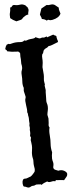

<svg xmlns="http://www.w3.org/2000/svg" viewBox="-20 -860 337 876"><path d="M217.8 -165 216.8 -150.4Q216.8 -133.8 219.7 -127Q222.7 -120.1 223.6 -114.3Q224.6 -108.4 223.1 -99.6Q221.7 -90.8 230.5 -85.9L246.1 -81.1Q259.8 -85.9 271.5 -81.1Q283.2 -76.2 286.1 -69.3Q288.1 -59.6 282.7 -52.7Q277.3 -45.9 272.5 -38.1Q258.8 -39.1 240.2 -38.1Q233.4 -40 233.9 -36.1Q234.4 -32.2 229.5 -33.2Q224.6 -34.2 220.7 -33.2Q216.8 -32.2 212.4 -30.8Q208 -29.3 203.6 -29.3Q199.2 -29.3 195.3 -32.2Q178.7 -25.4 169.9 -16.6L164.1 -19.5Q165 -18.6 155.8 -18.6Q146.5 -18.6 144.5 -17.6Q134.8 -11.7 130.4 -12.2Q126 -12.7 121.1 -8.8Q116.2 -4.9 111.3 -4.4Q106.4 -3.9 101.1 -6.3Q95.7 -8.8 88.9 -8.8Q84 -13.7 83 -23.9Q82 -34.2 85 -39.6Q87.9 -44.9 94.2 -44.9Q100.6 -44.9 107.4 -48.8Q114.3 -52.7 115.2 -52.7Q122.1 -52.7 137.7 -76.2Q139.6 -85 138.2 -90.3Q136.7 -95.7 134.8 -104Q132.8 -112.3 132.8 -119.1Q132.8 -126 131.8 -130.9Q130.9 -135.7 129.4 -139.2Q127.9 -142.6 126.5 -151.9Q125 -161.1 126 -173.8Q127 -186.5 125.5 -195.8Q124 -205.1 122.6 -210.4Q121.1 -215.8 120.1 -220.7Q120.1 -225.6 121.1 -230Q122.1 -234.4 117.2 -239.3Q119.1 -253.9 117.2 -260.7Q115.2 -267.6 116.2 -271.5Q117.2 -275.4 115.2 -282.2Q113.3 -289.1 114.3 -292Q115.2 -294.9 114.3 -298.8Q113.3 -302.7 112.8 -307.6Q112.3 -312.5 111.8 -318.8Q111.3 -325.2 108.4 -333Q107.4 -342.8 106 -344.2Q104.5 -345.7 104 -348.1Q103.5 -350.6 104 -354Q104.5 -357.4 99.1 -379.9Q93.8 -402.3 95.7 -408.7Q97.7 -415 96.7 -419.4Q95.7 -423.8 93.3 -430.2Q90.8 -436.5 89.4 -441.9Q87.9 -447.3 88.4 -450.7Q88.9 -454.1 88.4 -458Q87.9 -461.9 85.9 -464.8Q81.1 -477.5 81.1 -502L78.1 -524.4Q77.1 -532.2 80.1 -542Q83 -551.8 77.1 -569.3L75.2 -589.8Q72.3 -602.5 72.3 -611.3Q72.3 -620.1 69.8 -620.1Q67.4 -620.1 63.5 -625Q59.6 -624 33.2 -624L12.7 -626Q11.7 -630.9 8.8 -631.8Q5.9 -632.8 3.9 -636.7Q5.9 -649.4 10.7 -656.2Q20.5 -661.1 21.5 -659.7Q22.5 -658.2 26.4 -659.2Q30.3 -660.2 36.6 -662.6Q43 -665 51.8 -666.5Q60.5 -668 72.8 -668Q85 -668 90.8 -675.8Q96.7 -672.9 103 -676.3Q109.4 -679.7 116.7 -681.2Q124 -682.6 131.3 -684.1Q138.7 -685.5 141.6 -690.4Q159.2 -683.6 163.1 -685.1Q167 -686.5 170.4 -688Q173.8 -689.5 180.7 -688.5Q193.4 -694.3 194.3 -693.4V-689.5L222.7 -702.1Q228.5 -698.2 233.4 -697.3Q238.3 -696.3 238.3 -688.5Q242.2 -675.8 243.7 -674.3Q245.1 -672.9 244.1 -668Q227.5 -660.2 219.7 -655.8Q211.9 -651.4 201.2 -649.4Q197.3 -643.6 191.9 -641.1Q186.5 -638.7 182.1 -633.8Q177.7 -628.9 177.7 -623Q177.7 -617.2 172.9 -612.3Q170.9 -604.5 172.9 -594.2Q174.8 -584 174.8 -573.2L173.8 -553.7Q174.8 -544.9 176.8 -536.6Q178.7 -528.3 179.7 -519Q180.7 -509.8 180.2 -501Q179.7 -492.2 182.6 -482.9Q185.5 -473.6 184.6 -472.7Q183.6 -471.7 183.6 -469.7L188.5 -449.2V-438.5Q188.5 -431.6 189.5 -425.8L190.4 -413.1Q190.4 -396.5 193.8 -389.2Q197.3 -381.8 198.2 -372.6Q199.2 -363.3 197.8 -354Q196.3 -344.7 196.3 -335.9L201.2 -319.3L202.1 -298.8Q202.1 -294.9 201.7 -289.6Q201.2 -284.2 206.1 -278.3Q203.1 -264.6 207 -243.2Q210.9 -221.7 210.9 -203.6Q210.9 -185.5 217.8 -165ZM109.4 -793.9Q98.6 -792 89.8 -783.2Q85 -780.3 83 -776.4Q81.1 -772.5 76.2 -770Q71.3 -767.6 66.4 -766.6Q61.5 -765.6 54.7 -762.7Q38.1 -768.6 26.4 -777.3Q23.4 -793.9 25.4 -801.8Q27.3 -809.6 26.4 -826.2Q31.2 -825.2 33.7 -830.1Q36.1 -835 39.6 -836.4Q43 -837.9 48.8 -836.9Q54.7 -835.9 62.5 -836.9Q70.3 -837.9 75.2 -839.4Q80.1 -840.8 88.4 -838.4Q96.7 -835.9 97.7 -834Q98.6 -832 103 -829.1Q107.4 -826.2 106.9 -823.7Q106.4 -821.3 109.4 -820.3Q111.3 -812.5 109.4 -805.7Q107.4 -798.8 109.4 -793.9ZM248 -825.2Q248 -816.4 251 -810.5Q253.9 -804.7 255.9 -797.9Q249 -778.3 219.7 -769.5Q210 -766.6 203.6 -769Q197.3 -771.5 194.3 -765.6Q184.6 -772.5 170.9 -773.4Q169.9 -779.3 167 -783.7Q164.1 -788.1 162.1 -793.9Q164.1 -800.8 165.5 -807.6Q167 -814.5 168.9 -821.3Q170.9 -823.2 176.3 -826.2Q181.6 -829.1 185.5 -832.5Q189.5 -835.9 191.9 -836.9Q194.3 -837.9 197.3 -836.9Q200.2 -835.9 211.4 -838.9Q222.7 -841.8 231.4 -836.4Q240.2 -831.1 248 -825.2Z"/></svg>

Font: Mountains of Christmas
Style: Bold
Weight: 700
Designer: Crystal Kluge
Foundry: Font Diner, Inc DBA Tart Workshop
Version: Version 1.002